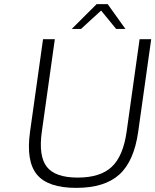

<svg xmlns="http://www.w3.org/2000/svg" viewBox="-20 -890 752 930"><path d="M125.5 -252 188.5 -700.2H245.6L182.6 -252Q166 -133.8 206.8 -81.8Q247.6 -29.8 356.4 -29.8Q465.8 -29.8 521.2 -81.8Q576.7 -133.8 593.3 -252L656.2 -700.2H712.4L649.4 -252Q629.4 -109.4 558.1 -44.7Q486.8 20 349.1 20Q211.9 20 158.7 -44.7Q105.5 -109.4 125.5 -252ZM587.4 -750H542.5L469.7 -838.9L372.6 -750H327.6L448.2 -870.1H501.5Z"/></svg>

Font: Fivo Sans Light
Style: Regular
Weight: 300
Designer: Alexander Slobzheninov
Foundry: Alexander Slobzheninov
Version: 1.0